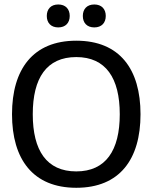

<svg xmlns="http://www.w3.org/2000/svg" viewBox="-20 -848 698 879"><path d="M246.7 -722.5C280 -722.5 299.2 -743.3 299.2 -775C299.2 -806.7 280 -827.5 246.7 -827.5C213.3 -827.5 194.2 -806.7 194.2 -775C194.2 -743.3 213.3 -722.5 246.7 -722.5ZM411.7 -722.5C445 -722.5 464.2 -743.3 464.2 -775C464.2 -806.7 445 -827.5 411.7 -827.5C378.3 -827.5 359.2 -806.7 359.2 -775C359.2 -743.3 378.3 -722.5 411.7 -722.5ZM329.2 11.7C528.3 11.7 623.3 -119.2 623.3 -325C623.3 -530.8 528.3 -661.7 329.2 -661.7C130.8 -661.7 35 -530.8 35 -325C35 -119.2 130.8 11.7 329.2 11.7ZM329.2 -63.3C193.3 -63.3 130 -159.2 130 -325C130 -490.8 193.3 -586.7 329.2 -586.7C464.2 -586.7 528.3 -490.8 528.3 -325C528.3 -159.2 464.2 -63.3 329.2 -63.3Z"/></svg>

Font: Familjen Grotesk
Style: Regular
Weight: 400
Designer: Anders Wikstroem, Jonas Baeckman, Matilda Gysing, Kristian Moeller
Foundry: Familjen STHLM AB
Version: Version 2.000